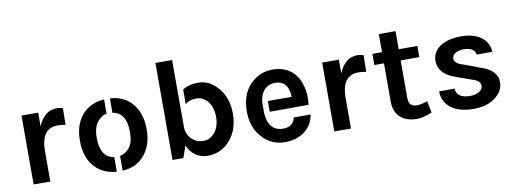

<svg xmlns="http://www.w3.org/2000/svg" viewBox="-58 -1005 3579 1337"><g transform="rotate(-10 1732.0 -336.0)"><path d="M211 -487H93V0H211V-213C211 -322 250 -376 329 -376C347 -376 365 -374 384 -370L386 -488C369 -493 354 -495 343 -495C284 -495 240 -460 211 -390Z M679 13C679 13 679 -90 679 -90C624 -97 582 -140 582 -243C582 -294 593 -333 616 -358C639 -384 660 -397 679 -397C679 -397 679 -498 679 -498C618 -494 569 -473 532 -436C486 -390 463 -325 463 -242C463 -160 486 -96 532 -50C570 -12 619 9 679 13ZM720 -91C720 -91 720 13 720 13C780 10 829 -11 866 -50C912 -97 935 -161 935 -242C935 -325 912 -389 866 -436C825 -479 771 -495 720 -498C720 -498 720 -396 720 -396C776 -389 817 -346 817 -243C817 -192 807 -155 787 -132C767 -109 745 -96 720 -91Z M1233 -367C1254 -384 1281 -393 1312 -393C1375 -393 1426 -335 1426 -244C1426 -199 1415 -162 1392 -134C1369 -107 1342 -93 1310 -93C1279 -93 1252 -104 1230 -125C1207 -147 1194 -175 1193 -209V-273V-686H1075V0H1152L1181 -84C1210 -17 1263 14 1323 14C1386 14 1438 -10 1480 -57C1523 -106 1545 -169 1545 -245C1545 -321 1524 -382 1483 -429C1442 -476 1397 -499 1347 -499C1297 -499 1259 -489 1233 -469C1233 -468 1233 -367 1233 -367Z M1800 -213 2074 -214C2083 -264 2081 -361 2028 -428C1991 -475 1938 -499 1871 -499C1806 -499 1753 -476 1710 -431C1665 -384 1643 -321 1643 -243C1643 -167 1665 -105 1710 -56C1753 -9 1807 14 1871 14C1926 14 1972 -1 2010 -30C2047 -58 2069 -96 2077 -145H1958C1949 -102 1920 -81 1871 -81C1798 -81 1763 -135 1760 -214C1760 -214 1760 -289 1760 -289C1767 -357 1805 -405 1872 -405C1890 -405 1905 -402 1918 -395C1951 -377 1968 -342 1968 -289H1800Z M2337 -487H2219V0H2337V-213C2337 -322 2376 -376 2455 -376C2473 -376 2491 -374 2510 -370L2512 -488C2495 -493 2480 -495 2469 -495C2410 -495 2366 -460 2337 -390Z M2892 -95C2861 -84 2836 -79 2817 -79C2779 -79 2760 -99 2760 -139V-407H2892V-486H2760V-614H2642V-486H2574V-407H2642V-135C2642 -87 2657 -49 2688 -22C2717 2 2754 14 2805 14C2830 14 2865 5 2909 -12Z M2986 -148C2987 -45 3073 14 3202 14C3267 14 3319 -1 3358 -32C3396 -61 3415 -96 3415 -136C3415 -199 3373 -236 3297 -261L3182 -304C3143 -315 3123 -333 3123 -356C3123 -383 3153 -407 3205 -407C3257 -407 3285 -387 3288 -355H3399C3396 -438 3327 -499 3202 -499C3078 -499 2998 -445 2998 -362C2998 -300 3037 -255 3116 -228L3222 -190C3265 -177 3284 -163 3284 -134C3284 -105 3248 -79 3197 -79C3131 -79 3097 -102 3096 -148Z"/></g></svg>

Font: Karla
Style: Bold Stencil
Weight: 400
Designer: Jonathan Pinhorn
Version: Version 1.000